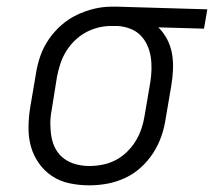

<svg xmlns="http://www.w3.org/2000/svg" viewBox="-20 -548 642 576"><path d="M248 8Q218 8 189 2Q160 -4 136.5 -19.5Q113 -35 96.5 -58.5Q80 -82 72.5 -109.5Q65 -137 65.5 -167.5Q66 -198 71 -228L88 -328Q92 -354 101 -380Q110 -406 126 -429.5Q142 -453 163.5 -472Q185 -491 210 -503Q235 -515 261.5 -521.5Q288 -528 315 -528H331L602 -520L592 -462L455 -466Q471 -450 481.5 -430Q492 -410 496 -387Q500 -364 499 -340Q498 -316 494 -292L477 -192Q473 -165 464 -139Q455 -113 439.5 -89Q424 -65 402.5 -45.5Q381 -26 355 -14Q329 -2 302 3Q275 8 248 8ZM248 -50Q268 -50 288 -54Q308 -58 326.5 -67.5Q345 -77 360.5 -92Q376 -107 387 -125Q398 -143 404.5 -162.5Q411 -182 414 -202L431 -302Q434 -321 434.5 -340.5Q435 -360 432 -378.5Q429 -397 421 -414Q413 -431 400 -443.5Q387 -456 369 -462.5Q351 -469 333 -470H312Q293 -470 273.5 -465Q254 -460 236 -450Q218 -440 203 -425Q188 -410 177.5 -392.5Q167 -375 161 -356.5Q155 -338 151 -318L135 -218Q131 -198 131 -177Q131 -156 134.5 -136.5Q138 -117 147.5 -100Q157 -83 173 -71.5Q189 -60 208.5 -55Q228 -50 248 -50Z"/></svg>

Font: Iosevka HT Light Extended
Style: Italic
Weight: 300
Width: 7
Italic angle: -9°
Monospace: yes
Designer: Belleve Invis
Foundry: Belleve Invis
Version: Version 32.3.0; ttfautohint (v1.8.4)